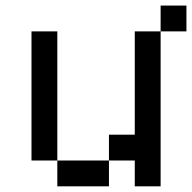

<svg xmlns="http://www.w3.org/2000/svg" viewBox="-20 -656 676 676"><path d="M90.9 -545.5V-90.9H181.8V-545.5ZM181.8 -90.9V0H363.6V-90.9ZM454.5 -545.5V-181.8H363.6V-90.9H454.5V0H545.5V-545.5ZM545.5 -636.4V-545.5H636.4V-636.4Z"/></svg>

Font: Departure Mono
Style: Regular
Weight: 400
Monospace: yes
Designer: Helena Zhang
Version: Version 1.500;Glyphs 3.3.1 (3343)